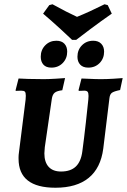

<svg xmlns="http://www.w3.org/2000/svg" viewBox="-20 -871 595 900"><path d="M337 -684H318Q306 -696 264 -734.5Q222 -773 182 -807L211 -847L226 -851Q295 -813 341 -792Q396 -814 470 -851L485 -847L504 -807Q455 -773 403.5 -734.5Q352 -696 337 -684ZM171 -605Q171 -637 192 -658.5Q213 -680 244 -680Q269 -680 282 -666Q295 -652 295 -629Q295 -597 274 -575.5Q253 -554 221 -554Q196 -554 183.5 -568Q171 -582 171 -605ZM343 -605Q343 -637 364 -658.5Q385 -680 417 -680Q441 -680 454.5 -666Q468 -652 468 -629Q468 -597 447 -575.5Q426 -554 394 -554Q369 -554 356 -568Q343 -582 343 -605ZM188 -152Q188 -111 208 -89Q228 -67 266 -67Q311 -67 335.5 -90.5Q360 -114 366 -162Q374 -221 382.5 -297Q391 -373 394 -404Q395 -411 395 -421Q395 -436 390.5 -441Q386 -446 375 -446L350 -445L348 -448L362 -503Q372 -503 399.5 -501.5Q427 -500 454 -500Q481 -500 513 -502Q545 -504 555 -505L543 -449Q514 -443 504.5 -436Q495 -429 493 -411L464 -174Q452 -83 395.5 -37Q339 9 240 9Q67 9 67 -127V-135Q67 -144 69 -158L100 -404Q101 -411 101 -422Q101 -437 96.5 -441.5Q92 -446 79 -446L54 -445L53 -448L67 -503Q79 -502 113 -501Q147 -500 186 -500Q207 -500 240.5 -502Q274 -504 285 -505L272 -448Q247 -445 236.5 -436.5Q226 -428 223 -408L190 -181Q188 -161 188 -152Z"/></svg>

Font: Alegreya SC
Style: Bold Italic
Weight: 700
Italic angle: -7°
Designer: Juan Pablo del Peral
Foundry: Huerta Tipografica
Version: Version 2.007; ttfautohint (v1.6)